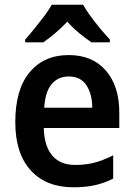

<svg xmlns="http://www.w3.org/2000/svg" viewBox="-20 -786 569 816"><path d="M272 -552Q373 -552 430 -486Q487 -420 487 -308V-242H166Q168 -165 202 -125Q236 -85 299 -85Q345 -85 382.5 -95Q420 -105 461 -126V-27Q424 -8 384 1Q344 10 292 10Q176 10 110.5 -62Q45 -134 45 -267Q45 -406 106 -479Q167 -552 272 -552ZM272 -461Q227 -461 199.5 -428.5Q172 -396 168 -328H372Q372 -386 347.5 -423.5Q323 -461 272 -461ZM333 -766Q345 -744 365 -717Q385 -690 406.5 -664Q428 -638 447 -618V-606H369Q345 -622 317.5 -644.5Q290 -667 266 -694Q241 -667 214 -644.5Q187 -622 164 -606H87V-618Q105 -638 126.5 -664.5Q148 -691 168 -717.5Q188 -744 200 -766Z"/></svg>

Font: Noto Sans Gurmukhi UI SemiCondensed SemiBold
Style: Regular
Weight: 600
Width: 4
Designer: Jelle Bosma - Monotype Design Team
Foundry: Monotype Imaging Inc.
Version: Version 2.004; ttfautohint (v1.8.4.7-5d5b)